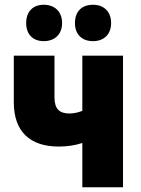

<svg xmlns="http://www.w3.org/2000/svg" viewBox="-20 -787 592 807"><path d="M90 -690C90 -641 120 -614 164 -614C209 -614 241 -642 241 -690C241 -739 209 -767 164 -767C120 -767 90 -740 90 -690ZM295 -690C295 -642 325 -614 371 -614C416 -614 447 -642 447 -690C447 -739 416 -767 371 -767C325 -767 295 -740 295 -690ZM326 0H497V-553H326V-321C308 -314 290 -310 272 -310C230 -310 209 -329 209 -378V-553H38V-357C38 -234 106 -171 227 -171C262 -171 296 -176 326 -186Z"/></svg>

Font: Noto Sans Condensed Black
Style: Regular
Weight: 900
Width: 3
Designer: Monotype Design Team
Foundry: Monotype Imaging Inc.
Version: Version 2.013